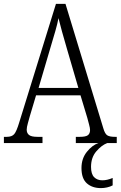

<svg xmlns="http://www.w3.org/2000/svg" viewBox="-20 -734 619 985"><path d="M0 0V-32H15Q41 -32 53 -46Q65 -60 79 -107L267 -714H316L510 -76Q518 -48 530 -40Q542 -32 569 -32H579V0H369V-32H390Q420 -32 431 -40.5Q442 -49 442 -67Q442 -77 437 -95Q432 -113 428 -129L393 -245H165L133 -138Q129 -123 123 -102Q117 -81 117 -69Q117 -51 129 -41.5Q141 -32 172 -32H198V0ZM178 -283H382L323 -485Q309 -533 298 -572.5Q287 -612 280 -641Q275 -613 264 -575Q253 -537 241 -497ZM498 231Q453 231 425.5 206.5Q398 182 398 128Q398 79 426 44.5Q454 10 485 0H530Q501 11 474 42.5Q447 74 447 122Q447 159 463 175Q479 191 505 191Q530 191 558 179V217Q545 224 529 227.5Q513 231 498 231Z"/></svg>

Font: Noto Serif Lao Condensed Light
Style: Regular
Weight: 300
Width: 3
Designer: Monotype Design Team
Foundry: Monotype Imaging Inc.
Version: Version 2.003; ttfautohint (v1.8.4.7-5d5b)